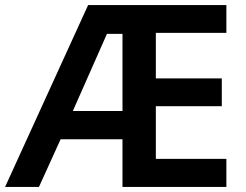

<svg xmlns="http://www.w3.org/2000/svg" viewBox="-20 -734 968 754"><path d="M869 0H461V-187H218L133 0H0L326 -714H869V-605H592V-426H851V-317H592V-110H869ZM266 -298H461V-601H400Z"/></svg>

Font: Noto Sans Nag Mundari SemiBold
Style: Regular
Weight: 600
Version: Version 1.000